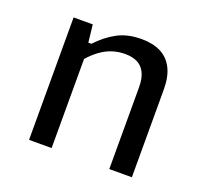

<svg xmlns="http://www.w3.org/2000/svg" viewBox="-97 -641 813 757"><g transform="rotate(20 310.0 -262.5)"><path d="M189 0H94.3V-513.7H174.7L184.3 -427H189ZM431 0V-342.3Q431 -382 418.5 -405.4Q406 -428.8 384.8 -438.3Q363.7 -447.8 335.5 -447.8Q286 -447.8 245.6 -422.8Q205.2 -397.7 172 -352.5V-440H195.7Q232 -479 274.5 -502.2Q317 -525.3 376.3 -525.3Q423.2 -525.3 456.4 -508.8Q489.7 -492.2 507.7 -457.2Q525.7 -422.2 525.7 -367.7V0Z"/></g></svg>

Font: Monaspace Neon Var
Style: Regular
Weight: 400
Designer: Riley Cran and the Lettermatic Team
Version: Version 1.000 (Monaspace Neon Var)